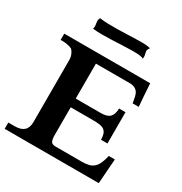

<svg xmlns="http://www.w3.org/2000/svg" viewBox="-194 -984 1070 1127"><g transform="rotate(30 341.0 -421.0)"><path d="M573.7 -504.9Q570.3 -528.3 566.2 -545.7Q562 -563 557.1 -570.8Q540 -599.1 501 -599.1H270.5V-362.3H440.9Q483.4 -362.3 501.2 -380.4Q519 -398.4 520 -439H563.5V-227.1H520Q519.5 -251 514.2 -265.9Q508.8 -280.8 497.8 -289.1Q486.8 -297.4 469 -300.3Q451.2 -303.2 425.3 -303.2H270.5V-113.8Q270.5 -96.7 272.9 -85.9Q275.4 -75.2 280 -69.3Q284.7 -63.5 292 -61.3Q299.3 -59.1 309.1 -59.1H486.3Q513.7 -59.1 533.2 -64Q552.7 -68.8 566.7 -81.3Q580.6 -93.8 590.1 -114.5Q599.6 -135.3 606.9 -167.5H647.9Q647.9 -164.6 647 -151.9Q646 -139.2 644.5 -121.6Q643.1 -104 641.8 -84.2Q640.6 -64.5 639.2 -46.9Q637.7 -29.3 637 -16.4Q636.2 -3.4 635.7 0H-2V-42.5H42Q124.5 -42.5 124.5 -118.2V-539.1Q124.5 -559.1 117.2 -575.9Q109.9 -592.8 100.6 -602.1Q90.8 -607.9 72.3 -612.1Q53.7 -616.2 31.7 -616.2H21.5V-658.7H604Q606.4 -621.1 609.1 -581.3Q611.8 -541.5 615.2 -504.9ZM153.3 -768.6Q157.2 -781.2 156.2 -790Q155.3 -798.8 153.8 -806.4Q152.3 -814 152.3 -822.3Q152.3 -830.6 158.7 -842.3Q185.1 -838.4 218 -837.6Q251 -836.9 285.9 -837.6Q320.8 -838.4 355 -839.8Q389.2 -841.3 418.2 -841.8Q447.3 -842.3 469 -841.1Q490.7 -839.8 500 -835Q491.2 -824.7 490 -817.4Q488.8 -810.1 490.5 -802.5Q492.2 -794.9 494.4 -785.4Q496.6 -775.9 494.1 -761.2Q487.3 -767.6 466.8 -769.8Q446.3 -772 417.5 -771.7Q388.7 -771.5 354 -769.8Q319.3 -768.1 283.7 -766.6Q248 -765.1 214.1 -765.1Q180.2 -765.1 153.3 -768.6Z"/></g></svg>

Font: XB Niloofar
Style: Bold
Weight: 700
Designer: Behnam
Foundry: Irmug
Version: Version 7.201 2008